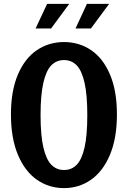

<svg xmlns="http://www.w3.org/2000/svg" viewBox="-20 -959 660 991"><path d="M36.5 -368.5Q36.5 -490.4 72.5 -574.5Q108.6 -658.7 170.6 -700.3Q232.7 -742 310.4 -742Q388.2 -742 450 -700.3Q511.8 -658.7 547.7 -574.5Q583.5 -490.4 583.5 -368.5Q583.5 -245.7 547.5 -160Q511.4 -74.3 449.6 -31.2Q387.8 11.9 310.4 11.9Q232.7 11.9 170.6 -31.2Q108.6 -74.3 72.5 -160Q36.5 -245.7 36.5 -368.5ZM430.6 -364.8Q430.6 -469.2 416.4 -531.9Q402.2 -594.5 375.8 -621.8Q349.3 -649 310.4 -649Q271.5 -649 244.8 -621.8Q218.2 -594.5 203.8 -531.9Q189.4 -469.2 189.4 -364.8Q189.4 -261 203.8 -198.5Q218.2 -136 244.8 -108.8Q271.5 -81.5 310.4 -81.5Q349.4 -81.5 375.9 -108.6Q402.3 -135.8 416.5 -198.2Q430.6 -260.6 430.6 -364.8ZM428.7 -939H543.2L449.4 -812.1H369.8ZM223.2 -939H337.2L243.9 -812.1H163.8Z"/></svg>

Font: Monaspace Xenon Var ExtraLight
Style: Regular
Weight: 200
Designer: Riley Cran and the Lettermatic Team
Version: Version 1.200 (Monaspace Xenon Var)